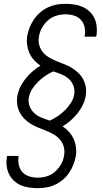

<svg xmlns="http://www.w3.org/2000/svg" viewBox="-20 -843 540 1006"><path d="M178 143Q155 143 132 139.5Q109 136 89 127.5Q69 119 53 104Q37 89 27.5 69.5Q18 50 15 27Q12 4 16 -19Q16 -21 16.5 -22.5Q17 -24 17 -26H78Q78 -25 77.5 -24Q77 -23 77 -22Q74 1 79 23Q84 45 98.5 60Q113 75 134.5 81.5Q156 88 178 88Q202 88 226 80.5Q250 73 269 56Q288 39 300.5 16.5Q313 -6 316 -30Q320 -53 314 -74.5Q308 -96 294 -112Q280 -128 261 -139Q242 -150 222 -158Q202 -166 181.5 -174Q161 -182 143 -193Q125 -204 109.5 -219Q94 -234 84 -253Q74 -272 70.5 -294Q67 -316 71 -340Q75 -364 86.5 -387.5Q98 -411 114 -431Q130 -451 150 -468.5Q170 -486 192 -499Q174 -511 158.5 -528Q143 -545 134 -565.5Q125 -586 122 -609Q119 -632 123 -656Q127 -679 136 -701Q145 -723 159 -743Q173 -763 192 -779Q211 -795 232.5 -805Q254 -815 277 -819Q300 -823 323 -823Q346 -823 369 -819.5Q392 -816 412.5 -807Q433 -798 449 -783Q465 -768 474.5 -748Q484 -728 486.5 -705Q489 -682 486 -659Q485 -657 484.5 -655Q484 -653 484 -651H423Q424 -652 424 -653.5Q424 -655 424 -656Q428 -679 423 -701.5Q418 -724 403.5 -739.5Q389 -755 367.5 -761.5Q346 -768 323 -768Q299 -768 274.5 -760.5Q250 -753 231 -736Q212 -719 199.5 -696.5Q187 -674 184 -650Q180 -627 186 -605.5Q192 -584 206 -568Q220 -552 239 -541Q258 -530 278 -522Q298 -514 318.5 -506Q339 -498 357 -487Q375 -476 390.5 -461Q406 -446 416 -427Q426 -408 429.5 -386Q433 -364 429 -340Q425 -316 413.5 -292.5Q402 -269 386 -249Q370 -229 350 -211.5Q330 -194 308 -181Q326 -169 341.5 -152Q357 -135 366 -114.5Q375 -94 378 -71Q381 -48 377 -24Q373 -1 364 21Q355 43 341.5 63Q328 83 309 99Q290 115 268.5 125Q247 135 224 139Q201 143 178 143ZM241 -211Q263 -221 283.5 -235Q304 -249 321.5 -266.5Q339 -284 352 -304.5Q365 -325 369 -349Q373 -373 364.5 -394.5Q356 -416 339.5 -430.5Q323 -445 302 -453.5Q281 -462 259 -469Q237 -459 216.5 -445Q196 -431 178.5 -413.5Q161 -396 148 -375.5Q135 -355 131 -331Q127 -307 135.5 -285.5Q144 -264 160.5 -249.5Q177 -235 198 -226.5Q219 -218 241 -211Z"/></svg>

Font: Iosevka Curly Slab LtObl
Style: Regular
Weight: 300
Italic angle: -9°
Monospace: yes
Designer: Belleve Invis
Foundry: Belleve Invis
Version: Version 11.0.0; ttfautohint (v1.8.3)